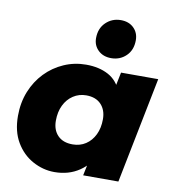

<svg xmlns="http://www.w3.org/2000/svg" viewBox="-88 -879 872 966"><g transform="rotate(10 347.5 -396.5)"><path d="M254 9Q196 9 143 -20Q90 -49 57.5 -104Q25 -159 25 -238Q25 -306 48 -363Q71 -420 111.5 -462Q152 -504 205.5 -527.5Q259 -551 319 -551Q385 -551 432.5 -525.5Q480 -500 502 -443.5Q524 -387 512 -291Q503 -200 469 -132Q435 -64 381 -27.5Q327 9 254 9ZM320 -144Q358 -144 387 -163Q416 -182 432.5 -216Q449 -250 449 -295Q449 -342 422 -370.5Q395 -399 346 -399Q309 -399 279.5 -379.5Q250 -360 233.5 -326Q217 -292 217 -247Q217 -200 244 -172Q271 -144 320 -144ZM400 0 419 -91 455 -270 479 -449 498 -542H688L580 0ZM436 -605Q395 -605 369.5 -629.5Q344 -654 344 -691Q344 -741 375.5 -771.5Q407 -802 452 -802Q493 -802 518 -777.5Q543 -753 543 -715Q543 -665 512 -635Q481 -605 436 -605Z"/></g></svg>

Font: Montserrat Thin ExtraBold
Style: Italic
Weight: 800
Italic angle: -11.3°
Version: Version 9.000